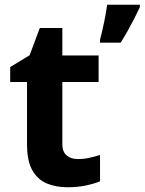

<svg xmlns="http://www.w3.org/2000/svg" viewBox="-20 -780 610 810"><path d="M308 -109Q333 -109 356 -114Q379 -119 402 -126V-15Q378 -5 342.5 2.5Q307 10 265 10Q216 10 177.5 -6Q139 -22 116.5 -61.5Q94 -101 94 -171V-434H23V-497L105 -547L148 -662H243V-546H396V-434H243V-171Q243 -140 261 -124.5Q279 -109 308 -109ZM570 -750Q560 -728 547.5 -703.5Q535 -679 520.5 -653Q506 -627 489 -600H402V-613Q406 -628 410.5 -646.5Q415 -665 419 -685Q423 -705 426.5 -724.5Q430 -744 432 -760H570Z"/></svg>

Font: Noto Sans Hebrew
Style: Bold
Weight: 700
Designer: Monotype Design Team
Foundry: Monotype Imaging Inc.
Version: Version 2.003